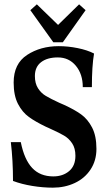

<svg xmlns="http://www.w3.org/2000/svg" viewBox="-20 -851 489 886"><path d="M414 -604Q404 -547 404 -449H362Q362 -509 330 -547.5Q298 -586 247 -586Q198 -586 169.5 -564Q141 -542 141 -500Q141 -466 155.5 -443.5Q170 -421 192 -408Q214 -395 253 -377L276 -367Q324 -345 354.5 -323Q385 -301 405 -262.5Q425 -224 425 -164Q425 -110 398 -69Q371 -28 325 -6.5Q279 15 224 15Q178 15 129 7Q80 -1 40 -16Q40 -111 30 -195H76Q92 -115 128.5 -76Q165 -37 226 -37Q270 -37 299 -61.5Q328 -86 328 -132Q328 -167 313 -189.5Q298 -212 276 -225Q254 -238 214 -256Q210 -258 204.5 -260.5Q199 -263 192 -266Q144 -289 113.5 -311Q83 -333 63 -371.5Q43 -410 43 -470Q43 -557 105 -597.5Q167 -638 251 -638Q294 -638 338.5 -629Q383 -620 414 -604ZM226 -656 120 -804 150 -831 248 -736 345 -831 375 -804 270 -656Z"/></svg>

Font: Gupter
Style: Bold
Weight: 700
Designer: Octavio Pardo
Version: Version 1.000